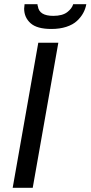

<svg xmlns="http://www.w3.org/2000/svg" viewBox="-20 -888 428 908"><path d="M223.1 -751Q154.8 -751 124.5 -778.3Q94.2 -805.7 94.2 -847.2Q94.2 -854.5 96.2 -868.2H157.2Q157.2 -861.8 159.2 -857.9Q165.5 -813 231.9 -813Q274.9 -813 297.6 -830.3Q320.3 -847.7 326.2 -868.2H388.2Q384.3 -846.2 373.5 -826.4Q362.8 -806.6 344 -789.1Q325.2 -771.5 293.9 -761.2Q262.7 -751 223.1 -751ZM40 0 161.1 -686H255.9L134.8 0Z"/></svg>

Font: Archivo
Style: Italic
Weight: 400
Italic angle: -10°
Designer: Hector Gatti
Foundry: Omnibus-Type
Version: Version 2.001